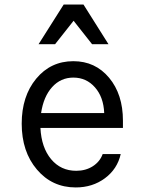

<svg xmlns="http://www.w3.org/2000/svg" viewBox="-20 -821 640 851"><path d="M159.2 -253.9Q163.6 -167 206.5 -115.5Q249.5 -64 317.9 -64Q359.9 -64 391.4 -84.2Q422.9 -104.5 435.1 -138.2H515.1Q500 -71.8 445.1 -31Q390.1 9.8 315.9 9.8Q210.9 9.8 143.6 -69.6Q76.2 -148.9 76.2 -272.9Q76.2 -394.5 140.4 -472.2Q204.6 -549.8 305.2 -549.8Q402.3 -549.8 463.6 -476.3Q524.9 -402.8 524.9 -286.1V-253.9ZM305.2 -477.1Q249 -477.1 210.9 -434.8Q172.9 -392.6 162.1 -319.8H441.9Q439 -390.6 400.9 -433.8Q362.8 -477.1 305.2 -477.1ZM150.9 -625 262.2 -800.8H350.1L460.9 -625H388.2L306.2 -729L224.1 -625Z"/></svg>

Font: CommitMono
Style: Regular
Weight: 400
Monospace: yes
Designer: Eigil Nikolajsen
Foundry: Eigil Nikolajsen
Version: Version 1.143